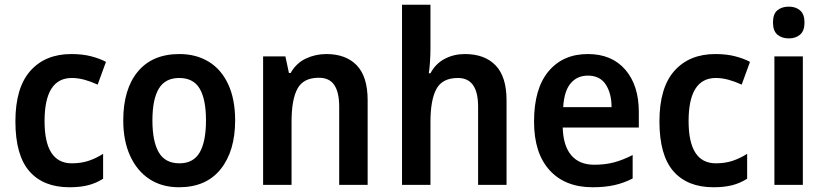

<svg xmlns="http://www.w3.org/2000/svg" viewBox="-20 -780 3481 810"><path d="M273 10Q163 10 104 -57.5Q45 -125 45 -268Q45 -410 108 -481Q171 -552 281 -552Q328 -552 364.5 -542.5Q401 -533 427 -519L392 -423Q364 -436 336.5 -443.5Q309 -451 283 -451Q168 -451 168 -269Q168 -91 283 -91Q322 -91 353.5 -101.5Q385 -112 415 -131V-26Q385 -7 351.5 1.5Q318 10 273 10Z M972 -272Q972 -143 911 -66.5Q850 10 735 10Q663 10 610.5 -24.5Q558 -59 529 -122.5Q500 -186 500 -272Q500 -404 561.5 -478Q623 -552 737 -552Q807 -552 860 -520Q913 -488 942.5 -425Q972 -362 972 -272ZM623 -272Q623 -183 650 -137Q677 -91 737 -91Q796 -91 822.5 -137Q849 -183 849 -272Q849 -361 822.5 -406Q796 -451 736 -451Q677 -451 650 -406Q623 -361 623 -272Z M1357 -552Q1439 -552 1485 -504.5Q1531 -457 1531 -357V0H1411V-330Q1411 -390 1390.5 -421Q1370 -452 1325 -452Q1260 -452 1235 -406Q1210 -360 1210 -267V0H1090V-542H1184L1199 -472H1206Q1230 -514 1270.5 -533Q1311 -552 1357 -552Z M1796 -577Q1796 -548 1794 -518.5Q1792 -489 1789 -471H1796Q1818 -512 1856.5 -532Q1895 -552 1941 -552Q2025 -552 2071 -504Q2117 -456 2117 -357V0H1997V-330Q1997 -451 1912 -451Q1846 -451 1821 -404.5Q1796 -358 1796 -266V0H1676V-760H1796Z M2460 -552Q2561 -552 2618 -486Q2675 -420 2675 -308V-242H2354Q2356 -165 2390 -125Q2424 -85 2487 -85Q2533 -85 2570.5 -95Q2608 -105 2649 -126V-27Q2612 -8 2572 1Q2532 10 2480 10Q2364 10 2298.5 -62Q2233 -134 2233 -267Q2233 -406 2294 -479Q2355 -552 2460 -552ZM2460 -461Q2415 -461 2387.5 -428.5Q2360 -396 2356 -328H2560Q2560 -386 2535.5 -423.5Q2511 -461 2460 -461Z M2990 10Q2880 10 2821 -57.5Q2762 -125 2762 -268Q2762 -410 2825 -481Q2888 -552 2998 -552Q3045 -552 3081.5 -542.5Q3118 -533 3144 -519L3109 -423Q3081 -436 3053.5 -443.5Q3026 -451 3000 -451Q2885 -451 2885 -269Q2885 -91 3000 -91Q3039 -91 3070.5 -101.5Q3102 -112 3132 -131V-26Q3102 -7 3068.5 1.5Q3035 10 2990 10Z M3308 -752Q3337 -752 3355.5 -736Q3374 -720 3374 -685Q3374 -650 3355.5 -634Q3337 -618 3308 -618Q3278 -618 3259.5 -634Q3241 -650 3241 -685Q3241 -721 3259.5 -736.5Q3278 -752 3308 -752ZM3367 -542V0H3247V-542Z"/></svg>

Font: Noto Sans Sinhala UI SemiCondensed SemiBold
Style: Regular
Weight: 600
Width: 4
Designer: Jelle Bosma - Monotype Design Team
Foundry: Monotype Imaging Inc.
Version: Version 2.006; ttfautohint (v1.8.4.7-5d5b)